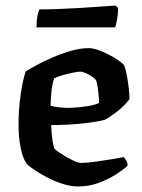

<svg xmlns="http://www.w3.org/2000/svg" viewBox="-20 -674 514 694"><path d="M262 0Q235 0 204.5 -10Q174 -20 147 -34.5Q120 -49 100.5 -62.5Q81 -76 76 -83Q62 -102 54.5 -140.5Q47 -179 47 -222Q47 -281 55 -334.5Q63 -388 73 -416Q87 -425 113 -439Q139 -453 171.5 -467Q204 -481 237.5 -490.5Q271 -500 301 -500Q319 -500 345 -489.5Q371 -479 394.5 -464.5Q418 -450 428 -439Q433 -429 437.5 -406.5Q442 -384 445 -359Q448 -334 448 -316Q430 -291 403 -270.5Q376 -250 359 -241Q334 -234 281 -228Q228 -222 165 -222Q166 -190 170 -165Q174 -140 178 -135Q183 -130 201.5 -118Q220 -106 241 -95.5Q262 -85 274 -85Q291 -85 321 -89Q351 -93 381 -98Q411 -103 427 -106Q431 -102 436 -94.5Q441 -87 441 -75Q425 -60 397.5 -42.5Q370 -25 335.5 -12.5Q301 0 262 0ZM231 -284Q260 -285 291.5 -289.5Q323 -294 338 -302Q338 -313 336.5 -329.5Q335 -346 332.5 -361.5Q330 -377 327 -384Q324 -389 313.5 -396.5Q303 -404 290.5 -409.5Q278 -415 270 -415Q261 -415 242 -411Q223 -407 204 -401.5Q185 -396 176 -391Q169 -373 166 -344Q163 -315 163 -292Q175 -288 194.5 -286Q214 -284 231 -284ZM112 -575Q112 -601 115.6 -618Q119.2 -635 122.8 -640Q151.6 -640 191.7 -641.5Q231.7 -643 273.1 -645.5Q314.5 -648 347.8 -650.5Q381.1 -653 397.3 -654L407.2 -645Q406.3 -620 402.7 -601.5Q399.1 -583 396.4 -575Z"/></svg>

Font: Texturina SemiBold
Style: Regular
Weight: 600
Designer: Guillermo Torres Carreño
Foundry: Omnibus-Type
Version: Version 1.002; ttfautohint (v1.8.3)